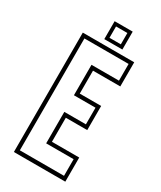

<svg xmlns="http://www.w3.org/2000/svg" viewBox="-208 -903 818 975"><g transform="rotate(30 201.0 -415.5)"><path d="M50 0V-700H351.5V-558.5H191.5V-424H317V-282.5H191.5V-141.5H351.5V0ZM72 -22.5H331V-120H170V-304.5H296.5V-402H170V-580.5H331V-678.5H72ZM161 -726V-831H267V-726ZM180.5 -745H247V-811.5H180.5Z"/></g></svg>

Font: Tourney Condensed ExtraLight
Style: Regular
Weight: 200
Width: 3
Designer: Tyler Finck
Foundry: Etcetera Type Co
Version: Version 1.010; ttfautohint (v1.8.3)